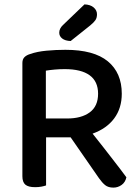

<svg xmlns="http://www.w3.org/2000/svg" viewBox="-20 -847 634 875"><path d="M190 -2Q182 1 169 3.5Q156 6 140 6Q109 6 95.5 -5.5Q82 -17 82 -44V-560Q82 -577 91.5 -586.5Q101 -596 118 -601Q149 -612 192 -616Q235 -620 278 -620Q408 -620 471.5 -567.5Q535 -515 535 -420Q535 -354 500.5 -307.5Q466 -261 402 -238Q426 -208 449 -178.5Q472 -149 492.5 -122.5Q513 -96 529.5 -74.5Q546 -53 556 -39Q551 -16 534 -4Q517 8 497 8Q473 8 459 -3.5Q445 -15 431 -35L302 -221H190ZM286 -307Q351 -307 389 -335Q427 -363 427 -420Q427 -476 388.5 -504Q350 -532 275 -532Q252 -532 229.5 -530Q207 -528 189 -525V-307ZM365 -827Q392 -826 407 -813Q422 -800 422 -782Q422 -766 415 -755.5Q408 -745 391 -731L302 -660Q277 -661 263.5 -671.5Q250 -682 250 -698Q250 -717 267 -733Z"/></svg>

Font: Baloo 2 Medium
Style: Regular
Weight: 500
Designer: Sarang Kulkarni and Ek Type
Foundry: Ek Type
Version: Version 1.640;hotconv 1.0.111;makeotfexe 2.5.65597; ttfautoh